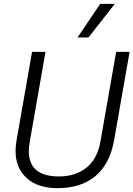

<svg xmlns="http://www.w3.org/2000/svg" viewBox="-20 -970 695 1000"><path d="M61 -185Q61 -206 66 -238L147 -700H217L135 -232Q130 -202 130 -183Q130 -51 287 -51Q373 -51 430 -96.5Q487 -142 503 -232L585 -700H655L574 -238Q552 -116 477 -53Q402 10 279 10Q177 10 119 -42.5Q61 -95 61 -185ZM502 -950H578L441 -775H384Z"/></svg>

Font: Niramit Light
Style: Italic
Weight: 300
Italic angle: -10°
Designer: Katatrad Aksorn Co.,Ltd.
Foundry: Cadson Demak Co.,Ltd.
Version: Version 1.000; ttfautohint (v1.6)